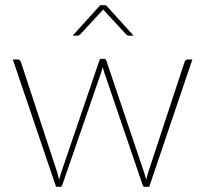

<svg xmlns="http://www.w3.org/2000/svg" viewBox="-20 -723 794 743"><path d="M724.5 -493 557.5 0H540Q534.5 0 532 -7L383.5 -442.5Q380 -452.5 377.5 -463Q375 -452.5 371.5 -442.5L221 -7Q218.5 0 213.5 0H197L29.5 -493H48Q53.5 -493 56.5 -490Q59.5 -487 60.5 -484L201 -57.5Q203.5 -49.5 205.2 -42.2Q207 -35 208.5 -27.5Q210.5 -35 212.8 -42.2Q215 -49.5 217.5 -57.5L364.5 -488.5Q367 -495.5 373 -495.5H382.5Q389 -495.5 391.5 -488.5L537 -57.5Q539.5 -49.5 541.8 -42Q544 -34.5 545.5 -27Q547.5 -34.5 549.5 -41.8Q551.5 -49 554 -57.5L694.5 -484Q696 -488 699.2 -490.5Q702.5 -493 706.5 -493ZM497 -585H478.5Q473 -585 468 -590L383 -682Q382 -683 381.2 -684.2Q380.5 -685.5 379.5 -686.5Q378.5 -685.5 377.5 -684.2Q376.5 -683 375.5 -682L290.5 -590Q285.5 -585 280 -585H261L368 -703H390Z"/></svg>

Font: Lato 2
Style: Regular
Weight: 200
Designer: Lukasz Dziedzic with Adam Twardoch and Botio Nikoltchev
Foundry: tyPoland Lukasz Dziedzic
Version: Version 2.015; 2015-08-06; http://www.latofonts.com/